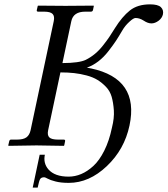

<svg xmlns="http://www.w3.org/2000/svg" viewBox="-20 -672 773 886"><path d="M577.6 -92.8Q554.2 17.6 472.9 94.7Q391.6 171.9 297.4 171.9Q261.2 171.9 236.6 165.5Q211.9 159.2 200.2 152.6Q188.5 146 184.1 146Q169.9 146 165 154.8Q160.6 161.6 153.8 193.8H130.9L163.1 42H187Q178.7 81.1 203.6 109.9Q232.9 143.1 296.4 143.1Q326.2 143.1 354.7 131.1Q383.3 119.1 410.9 93.8Q438.5 68.4 461.2 23.2Q483.9 -22 496.6 -83Q507.8 -127.4 505.4 -162.8Q502.9 -198.2 495.4 -224.9Q487.8 -251.5 469.5 -270.8Q451.2 -290 430.2 -303Q409.2 -315.9 380.1 -323.7Q351.1 -331.5 322 -334.7Q293 -337.9 258.8 -337.9L202.1 -70.8Q197.3 -47.9 207.8 -37.8Q218.3 -27.8 248 -27.8H273.9Q282.2 -27.8 280.3 -20L276.4 -1L273.9 1Q188.5 -1 148.4 -1L20 1L18.1 -1L22.5 -20Q24.4 -27.8 30.8 -27.8H58.1Q87.9 -27.8 102.1 -38.3Q116.2 -48.8 121.1 -70.8L228 -574.2Q232.9 -597.2 222.7 -607.7Q212.4 -618.2 183.6 -618.2H156.2Q147.9 -618.2 149.9 -626L154.3 -645L156.2 -646Q243.2 -645 282.2 -645L411.1 -646L413.1 -645L409.2 -626Q407.2 -618.2 399.4 -618.2H373.5Q318.4 -618.2 309.1 -574.2L268.1 -380.9Q346.2 -381.3 376 -396Q398.4 -407.2 418.2 -423.6Q438 -439.9 456.3 -463.4Q474.6 -486.8 483.9 -500.7Q493.2 -514.6 510.3 -542Q543.5 -595.2 579.1 -623.5Q614.7 -651.9 672.4 -651.9Q709 -651.9 722.4 -638.9Q735.8 -626 731.9 -606Q728 -588.4 711.7 -576.2Q695.3 -564 678.7 -564Q662.1 -564 642.6 -577.1Q623 -589.4 605 -588.9Q595.7 -588.9 576.2 -570.8Q556.6 -552.7 544.9 -532.2Q526.9 -501.5 515.1 -483.6Q503.4 -465.8 481.2 -437Q459 -408.2 433.8 -388.9Q408.7 -369.6 380.9 -359.9Q388.2 -358.4 396.5 -356.9L397.5 -356.4Q398.9 -356.4 399.4 -356.4Q623.5 -309.1 577.6 -92.8Z"/></svg>

Font: Linux Biolinum O
Style: Italic
Weight: 400
Italic angle: -12°
Designer: Philipp H. Poll
Foundry: Philipp H. Poll
Version: Version 1.1.3